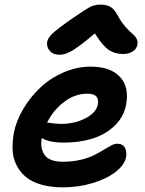

<svg xmlns="http://www.w3.org/2000/svg" viewBox="-20 -802 627 832"><path d="M235.8 -564.9Q211.4 -564.9 196.5 -580.8Q181.6 -596.7 184.1 -619.1Q186.5 -635.7 204.6 -654.1Q222.7 -672.4 287.1 -717.8Q298.8 -725.6 317.1 -738Q335.4 -750.5 342.5 -755.1Q349.6 -759.8 361.3 -766.8Q373 -773.9 379.9 -776.1Q386.7 -778.3 396 -780.3Q405.3 -782.2 415 -782.2Q443.4 -782.2 460.4 -771Q477.5 -759.8 491.2 -732.9Q505.4 -706.5 523.7 -685.8Q542 -665 553.5 -656Q564.9 -647 571.5 -635Q578.1 -623 575.2 -607.9Q572.3 -589.8 554.7 -578.9Q537.1 -567.9 514.2 -567.9Q476.6 -567.9 450 -586.7Q423.3 -605.5 391.1 -657.2Q352.5 -624.5 326.2 -605Q299.8 -585.4 282.7 -577.1Q265.6 -568.8 256.8 -566.9Q248 -564.9 235.8 -564.9ZM252.9 9.8Q199.2 9.8 158 -2.2Q116.7 -14.2 91.6 -35.6Q66.4 -57.1 51.3 -86.9Q36.1 -116.7 34.7 -151.9Q33.2 -187 40 -226.1Q50.3 -278.3 80.6 -329.6Q110.8 -380.9 154.1 -421.9Q197.3 -462.9 254.9 -488Q312.5 -513.2 373 -513.2Q458.5 -513.2 500 -468.8Q541.5 -424.3 525.9 -345.2Q514.6 -291.5 473.6 -254.2Q432.6 -216.8 377.4 -200.4Q322.3 -184.1 257.8 -184.1Q190.9 -184.1 161.1 -204.1Q152.8 -158.7 173.8 -129.9Q194.8 -101.1 252 -101.1Q292.5 -101.1 327.6 -109.1Q362.8 -117.2 385.7 -128.7Q408.7 -140.1 427.2 -151.6Q445.8 -163.1 460.9 -171.1Q476.1 -179.2 487.8 -179.2Q511.7 -179.2 521.2 -162.1Q530.8 -145 525.9 -119.1Q519 -86.9 481.4 -57.4Q443.8 -27.8 382.6 -9Q321.3 9.8 252.9 9.8ZM356.9 -396Q305.7 -396 258.8 -361.1Q211.9 -326.2 184.1 -271Q223.6 -265.1 243.2 -265.1Q302.2 -265.1 348.9 -288.6Q395.5 -312 403.8 -348.1Q408.2 -372.6 397.2 -384.3Q386.2 -396 356.9 -396Z"/></svg>

Font: Shantell Sans Normal
Style: Italic
Weight: 600
Italic angle: -11.31°
Designer: Stephen Nixon, Anya Danilova, Shantell Martin
Foundry: Arrow Type
Version: Version 1.006;[559af2be0]